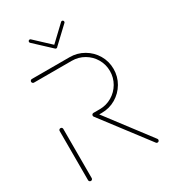

<svg xmlns="http://www.w3.org/2000/svg" viewBox="-168 -759 748 844"><g transform="rotate(-30 205.5 -337.0)"><path d="M41.5 -0.4Q37.8 -0.4 35 -3.1Q32.2 -5.9 32.2 -9.6V-259.3Q32.2 -263.3 35 -265.9Q37.8 -268.5 41.5 -268.5Q45.6 -268.5 48.1 -265.9Q50.7 -263.3 50.7 -259.3V-9.6Q50.7 -5.9 48.1 -3.1Q45.6 -0.4 41.5 -0.4ZM388.9 -9.3Q388.9 -5.6 386.3 -2.8Q383.7 0 379.6 0Q375.2 0 372.6 -3.7L193.3 -239.3Q191.5 -241.9 191.5 -244.8Q191.5 -248.9 194.3 -251.5Q197 -254.1 200.7 -254.1Q205.2 -254.1 208.1 -250.4L387 -14.8Q388.9 -12.2 388.9 -9.3ZM191.5 -244.8Q191.5 -248.9 194.3 -251.5Q197 -254.1 200.7 -254.1H232.6Q265.9 -254.1 294.3 -270.7Q322.6 -287.4 339.1 -315.7Q355.6 -344.1 355.6 -377.4Q355.6 -410.7 339.1 -438.9Q322.6 -467 294.3 -483.5Q265.9 -500 232.6 -500H40.7Q37 -500 34.3 -502.8Q31.5 -505.6 31.5 -509.3Q31.5 -513.3 34.3 -515.9Q37 -518.5 40.7 -518.5H232.6Q270.7 -518.5 303.3 -499.6Q335.9 -480.7 355 -448.3Q374.1 -415.9 374.1 -377.4Q374.1 -338.9 355 -306.3Q335.9 -273.7 303.5 -254.6Q271.1 -235.6 232.6 -235.6H200.7Q197 -235.6 194.3 -238.3Q191.5 -241.1 191.5 -244.8ZM111.1 -665.9Q111.1 -669.3 113.3 -671.5Q115.6 -673.7 118.9 -673.7Q121.9 -673.7 124.1 -671.5L206.7 -594.4Q208.9 -592.2 208.9 -588.9Q208.9 -585.6 206.7 -583.3Q204.4 -581.1 201.1 -581.1Q198.1 -581.1 195.9 -583.3L113.3 -660.4Q111.1 -662.6 111.1 -665.9ZM282.6 -673.7Q285.9 -673.7 288.1 -671.5Q290.4 -669.3 290.4 -665.9Q290.4 -662.6 288.1 -660.4L206.7 -583.7L196.3 -594.8L277.4 -671.5Q279.6 -673.7 282.6 -673.7Z"/></g></svg>

Font: 26F Galaxy Sans Hairline
Style: Regular
Weight: 50
Designer: C₂₉H₂₅N₃O₅
Version: Version 1.100